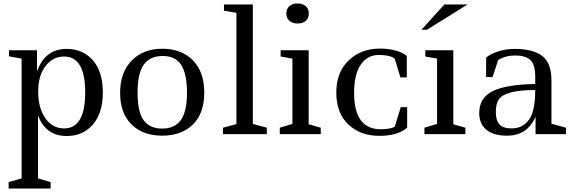

<svg xmlns="http://www.w3.org/2000/svg" viewBox="-20 -776 3335 1111"><path d="M32 -485H194V-362Q240 -493 365 -493Q460 -493 517.5 -427Q575 -361 575 -241.5Q575 -122 517.5 -55.5Q460 11 366 11Q245 11 200 -108V256L273 278V315H30V278L105 256V-437L32 -450ZM351 -449Q286 -449 243.5 -394Q201 -339 201 -245.5Q201 -152 242 -92.5Q283 -33 351 -33Q473 -33 473 -241Q473 -449 351 -449Z M1062 -239Q1062 -347 1029 -399.5Q996 -452 921.5 -452Q847 -452 811.5 -401.5Q776 -351 776 -240Q776 -129 811 -80.5Q846 -32 918.5 -32Q991 -32 1026.5 -81.5Q1062 -131 1062 -239ZM675 -239Q675 -357 742 -425.5Q809 -494 919.5 -494Q1030 -494 1096 -427Q1162 -360 1162 -240Q1162 -120 1096 -55.5Q1030 9 918.5 9Q807 9 741 -56Q675 -121 675 -239Z M1276 -750H1443V-59L1524 -37V0H1270V-37L1348 -58V-702L1276 -714Z M1604 -485H1766V-57L1836 -37V0H1599V-37L1672 -59V-437L1604 -449ZM1637 -698Q1637 -725 1654.5 -740.5Q1672 -756 1701.5 -756Q1731 -756 1749 -740.5Q1767 -725 1767 -698.5Q1767 -672 1750 -656Q1733 -640 1702.5 -640Q1672 -640 1654.5 -655.5Q1637 -671 1637 -698Z M2336 -156V-38Q2284 10 2174.5 10Q2065 10 1995.5 -56Q1926 -122 1926 -240Q1926 -358 1997.5 -426.5Q2069 -495 2180 -495Q2226 -495 2269 -483.5Q2312 -472 2334 -452V-328H2297L2264 -437Q2236 -458 2171 -458Q2106 -458 2067.5 -402Q2029 -346 2029 -239Q2029 -28 2183 -28Q2234 -28 2264 -42L2299 -156Z M2441 -485H2603V-57L2673 -37V0H2436V-37L2509 -59V-437L2441 -449ZM2451 -604H2419L2551 -750H2685Z M3255 0H3079V-101Q3032 9 2914 9Q2835 9 2794 -25.5Q2753 -60 2753 -122Q2753 -210 2830.5 -248.5Q2908 -287 3077 -290V-333Q3077 -404 3048 -429.5Q3019 -455 2962 -455Q2905 -455 2863 -429L2830 -330H2793V-443Q2818 -464 2862 -478.5Q2906 -493 2958 -493Q3064 -493 3117.5 -452.5Q3171 -412 3171 -309V-60L3255 -37ZM2940 -33Q3004 -33 3040.5 -82.5Q3077 -132 3077 -255Q2905 -255 2867 -202Q2849 -177 2849 -128Q2849 -79 2870.5 -56Q2892 -33 2940 -33Z"/></svg>

Font: Ledger
Style: Regular
Weight: 400
Designer: Denis Masharov
Foundry: Denis Masharov
Version: 1.001